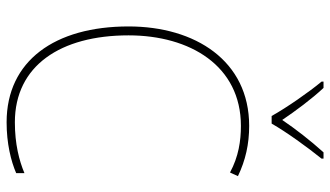

<svg xmlns="http://www.w3.org/2000/svg" viewBox="-229 -760 999 581"><g transform="rotate(90 270.5 -469.5)"><path d="M331 -792H354C379 -836 426 -901 460 -943V-949H441C405 -909 370 -864 343 -824C316 -864 279 -914 246 -949H227V-943C258 -906 306 -837 331 -792ZM361 -699C406 -699 454 -692 502 -666L513 -690C465 -713 416 -724 361 -724C164 -724 60 -561 60 -359C60 -136 164 10 350 10C414 10 467 -3 504 -19V-44C466 -28 416 -15 350 -15C179 -15 87 -153 87 -359C87 -545 179 -699 361 -699Z"/></g></svg>

Font: Noto Sans Devanagari SemiCondensed Thin
Style: Regular
Weight: 100
Width: 4
Designer: Jelle Bosma - Monotype Design Team
Foundry: Monotype Imaging Inc.
Version: Version 2.004